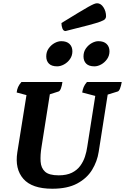

<svg xmlns="http://www.w3.org/2000/svg" viewBox="-20 -1143 765 1175"><path d="M300 12Q176 12 123 -48.5Q70 -109 86 -211L142 -561L82 -577Q84 -595 90.5 -610Q97 -625 111 -641H362Q359 -617 352.5 -601Q346 -585 338 -583L285 -566L234 -243Q226 -194 228.5 -154.5Q231 -115 255.5 -92.5Q280 -70 339 -70Q388 -70 420 -86Q452 -102 471 -128Q490 -154 500 -184.5Q510 -215 514 -245L563 -556L483 -577Q486 -595 492 -610Q498 -625 512 -641H725Q721 -617 714.5 -601Q708 -585 700 -583L639 -564L584 -214Q575 -155 543.5 -103.5Q512 -52 452.5 -20Q393 12 300 12ZM558 -737Q524 -737 507.5 -753.5Q491 -770 491 -798Q491 -826 506 -847Q521 -868 542 -879.5Q563 -891 582 -891Q615 -891 632.5 -874Q650 -857 650 -829Q650 -802 635 -781Q620 -760 599 -748.5Q578 -737 558 -737ZM330 -737Q296 -737 279.5 -753.5Q263 -770 263 -798Q263 -826 278 -847Q293 -868 314 -879.5Q335 -891 355 -891Q388 -891 405.5 -874Q423 -857 423 -829Q423 -802 408 -781Q393 -760 371.5 -748.5Q350 -737 330 -737ZM381 -953Q368 -953 362 -968.5Q356 -984 356 -1002Q418 -1040 457.5 -1064Q497 -1088 519.5 -1100.5Q542 -1113 554 -1118Q566 -1123 574 -1123Q597 -1123 613 -1098.5Q629 -1074 629 -1043Q629 -1034 623 -1026.5Q617 -1019 594 -1010.5Q571 -1002 520.5 -988.5Q470 -975 381 -953Z"/></svg>

Font: Petrona ExtraBold
Style: Italic
Weight: 800
Italic angle: -9°
Designer: Ringo R. Seeber
Foundry: Ringo R. Seeber
Version: Version 2.001; ttfautohint (v1.8.3)